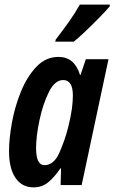

<svg xmlns="http://www.w3.org/2000/svg" viewBox="-20 -800 495 830"><path d="M299 -620Q316 -633 347 -662.5Q378 -692 408.5 -723Q439 -754 454 -772L455 -780H325Q305 -744 278 -706Q251 -668 221 -629L219 -620ZM136 -160Q136 -210 150.5 -279.5Q165 -349 191 -401.5Q217 -454 253 -454Q295 -454 295 -387Q295 -362 291 -331Q287 -300 275 -251Q261 -195 237 -140.5Q213 -86 172 -86Q136 -86 136 -160ZM241 -72H244L242 0H333L449 -544H351L328 -476H326Q302 -554 233 -554Q178 -554 137.5 -511.5Q97 -469 70.5 -404Q44 -339 31.5 -269.5Q19 -200 19 -146Q19 -72 47 -31Q75 10 125 10Q162 10 189 -12.5Q216 -35 241 -72Z"/></svg>

Font: Noto Sans Display Condensed
Style: Bold Italic
Weight: 700
Width: 3
Designer: Monotype Design team
Foundry: Monotype Imaging Inc.
Version: 1.000